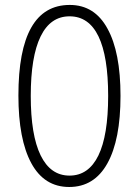

<svg xmlns="http://www.w3.org/2000/svg" viewBox="-20 -744 560 774"><path d="M261.2 -724.1Q361.3 -724.1 413.1 -628.9Q465.8 -534.2 465.8 -357.2Q465.8 -180.2 412.8 -85.2Q359.9 9.8 259 9.8Q158.2 9.8 106.2 -86.2Q54.2 -182.1 54.2 -358.9Q54.2 -724.1 261.2 -724.1ZM416 -357.2Q416 -516.6 377 -597.4Q337.9 -678.2 260.5 -678.2Q183.1 -678.2 143.6 -596.9Q104 -515.6 104 -357.4Q104 -199.2 143.8 -117.7Q183.6 -36.1 260.3 -36.1Q336.9 -36.1 376.5 -116.9Q416 -197.8 416 -357.2Z"/></svg>

Font: Open Sans Hebrew Condensed Light
Style: Regular
Weight: 300
Width: 3
Foundry: Ascender Corporation, Yanek Iontef
Version: Version 2.001;PS 002.001;hotconv 1.0.70;makeotf.lib2.5.58329